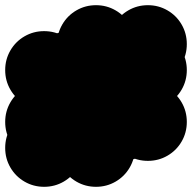

<svg xmlns="http://www.w3.org/2000/svg" viewBox="-70 -620 740 740"><path d="M350 -150Q350 -191 370 -225.5Q390 -260 424.5 -280Q459 -300 500 -300Q541 -300 575.5 -280Q610 -260 630 -225.5Q650 -191 650 -150Q650 -109 630 -74.5Q610 -40 575.5 -20Q541 0 500 0Q459 0 424.5 -20Q390 -40 370 -74.5Q350 -109 350 -150ZM350 -350Q350 -391 370 -425.5Q390 -460 424.5 -480Q459 -500 500 -500Q541 -500 575.5 -480Q610 -460 630 -425.5Q650 -391 650 -350Q650 -309 630 -274.5Q610 -240 575.5 -220Q541 -200 500 -200Q459 -200 424.5 -220Q390 -240 370 -274.5Q350 -309 350 -350ZM350 -450Q350 -491 370 -525.5Q390 -560 424.5 -580Q459 -600 500 -600Q541 -600 575.5 -580Q610 -560 630 -525.5Q650 -491 650 -450Q650 -409 630 -374.5Q610 -340 575.5 -320Q541 -300 500 -300Q459 -300 424.5 -320Q390 -340 370 -374.5Q350 -409 350 -450ZM250 -350Q250 -391 270 -425.5Q290 -460 324.5 -480Q359 -500 400 -500Q441 -500 475.5 -480Q510 -460 530 -425.5Q550 -391 550 -350Q550 -309 530 -274.5Q510 -240 475.5 -220Q441 -200 400 -200Q359 -200 324.5 -220Q290 -240 270 -274.5Q250 -309 250 -350ZM250 -250Q250 -291 270 -325.5Q290 -360 324.5 -380Q359 -400 400 -400Q441 -400 475.5 -380Q510 -360 530 -325.5Q550 -291 550 -250Q550 -209 530 -174.5Q510 -140 475.5 -120Q441 -100 400 -100Q359 -100 324.5 -120Q290 -140 270 -174.5Q250 -209 250 -250ZM250 -150Q250 -191 270 -225.5Q290 -260 324.5 -280Q359 -300 400 -300Q441 -300 475.5 -280Q510 -260 530 -225.5Q550 -191 550 -150Q550 -109 530 -74.5Q510 -40 475.5 -20Q441 0 400 0Q359 0 324.5 -20Q290 -40 270 -74.5Q250 -109 250 -150ZM150 -50Q150 -91 170 -125.5Q190 -160 224.5 -180Q259 -200 300 -200Q341 -200 375.5 -180Q410 -160 430 -125.5Q450 -91 450 -50Q450 -9 430 25.5Q410 60 375.5 80Q341 100 300 100Q259 100 224.5 80Q190 60 170 25.5Q150 -9 150 -50ZM150 -150Q150 -191 170 -225.5Q190 -260 224.5 -280Q259 -300 300 -300Q341 -300 375.5 -280Q410 -260 430 -225.5Q450 -191 450 -150Q450 -109 430 -74.5Q410 -40 375.5 -20Q341 0 300 0Q259 0 224.5 -20Q190 -40 170 -74.5Q150 -109 150 -150ZM-50 -150Q-50 -191 -30 -225.5Q-10 -260 24.5 -280Q59 -300 100 -300Q141 -300 175.5 -280Q210 -260 230 -225.5Q250 -191 250 -150Q250 -109 230 -74.5Q210 -40 175.5 -20Q141 0 100 0Q59 0 24.5 -20Q-10 -40 -30 -74.5Q-50 -109 -50 -150ZM150 -350Q150 -391 170 -425.5Q190 -460 224.5 -480Q259 -500 300 -500Q341 -500 375.5 -480Q410 -460 430 -425.5Q450 -391 450 -350Q450 -309 430 -274.5Q410 -240 375.5 -220Q341 -200 300 -200Q259 -200 224.5 -220Q190 -240 170 -274.5Q150 -309 150 -350ZM-50 -350Q-50 -391 -30 -425.5Q-10 -460 24.5 -480Q59 -500 100 -500Q141 -500 175.5 -480Q210 -460 230 -425.5Q250 -391 250 -350Q250 -309 230 -274.5Q210 -240 175.5 -220Q141 -200 100 -200Q59 -200 24.5 -220Q-10 -240 -30 -274.5Q-50 -309 -50 -350ZM150 -450Q150 -491 170 -525.5Q190 -560 224.5 -580Q259 -600 300 -600Q341 -600 375.5 -580Q410 -560 430 -525.5Q450 -491 450 -450Q450 -409 430 -374.5Q410 -340 375.5 -320Q341 -300 300 -300Q259 -300 224.5 -320Q190 -340 170 -374.5Q150 -409 150 -450ZM50 -350Q50 -391 70 -425.5Q90 -460 124.5 -480Q159 -500 200 -500Q241 -500 275.5 -480Q310 -460 330 -425.5Q350 -391 350 -350Q350 -309 330 -274.5Q310 -240 275.5 -220Q241 -200 200 -200Q159 -200 124.5 -220Q90 -240 70 -274.5Q50 -309 50 -350ZM50 -250Q50 -291 70 -325.5Q90 -360 124.5 -380Q159 -400 200 -400Q241 -400 275.5 -380Q310 -360 330 -325.5Q350 -291 350 -250Q350 -209 330 -174.5Q310 -140 275.5 -120Q241 -100 200 -100Q159 -100 124.5 -120Q90 -140 70 -174.5Q50 -209 50 -250ZM50 -150Q50 -191 70 -225.5Q90 -260 124.5 -280Q159 -300 200 -300Q241 -300 275.5 -280Q310 -260 330 -225.5Q350 -191 350 -150Q350 -109 330 -74.5Q310 -40 275.5 -20Q241 0 200 0Q159 0 124.5 -20Q90 -40 70 -74.5Q50 -109 50 -150ZM-50 -50Q-50 -91 -30 -125.5Q-10 -160 24.5 -180Q59 -200 100 -200Q141 -200 175.5 -180Q210 -160 230 -125.5Q250 -91 250 -50Q250 -9 230 25.5Q210 60 175.5 80Q141 100 100 100Q59 100 24.5 80Q-10 60 -30 25.5Q-50 -9 -50 -50Z"/></svg>

Font: TINY 5x3
Style: Regular
Weight: 400
Designer: Jack Halten Fahnestock
Foundry: Velvetyne Type Foundry
Version: Version 1.002